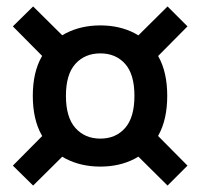

<svg xmlns="http://www.w3.org/2000/svg" viewBox="-20 -652 624 597"><path d="M292 -134Q232 -134 184.5 -158.5Q137 -183 109.5 -232Q82 -281 82 -354Q82 -427 109.5 -475.5Q137 -524 184.5 -548.5Q232 -573 292 -573Q352 -573 399 -548.5Q446 -524 473 -475.5Q500 -427 500 -354Q500 -281 473 -232Q446 -183 399 -158.5Q352 -134 292 -134ZM292 -221Q340 -221 369 -254Q398 -287 398 -354Q398 -421 369 -453.5Q340 -486 292 -486Q244 -486 214.5 -453.5Q185 -421 185 -354Q185 -287 214.5 -254Q244 -221 292 -221ZM501 -632 563 -570 450 -456 387 -519ZM133 -251 197 -188 83 -75 20 -137ZM83 -632 197 -519 133 -456 20 -570ZM450 -251 563 -137 501 -75 387 -188Z"/></svg>

Font: 42dot Sans ExtraBold
Style: Regular
Weight: 800
Designer: 42dot
Version: Version 1.000